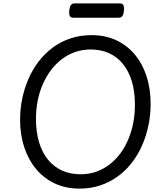

<svg xmlns="http://www.w3.org/2000/svg" viewBox="-20 -1098 965 1137"><path d="M451 19Q371 19 306 -11Q241 -41 195 -95.5Q149 -150 124 -224.5Q99 -299 99 -389Q99 -452 111.5 -513Q124 -574 148.5 -630.5Q173 -687 209 -734Q245 -781 292 -816Q339 -851 397 -870.5Q455 -890 523 -890Q602 -890 666.5 -860.5Q731 -831 777 -776.5Q823 -722 847.5 -647.5Q872 -573 872 -483Q872 -417 859 -355Q846 -293 821.5 -237Q797 -181 760.5 -134Q724 -87 677 -53Q630 -19 573.5 0Q517 19 451 19ZM457 -66Q507 -66 549.5 -81Q592 -96 628 -123.5Q664 -151 692 -188.5Q720 -226 739.5 -272.5Q759 -319 769 -370Q779 -421 779 -476Q779 -556 760.5 -617Q742 -678 707.5 -720Q673 -762 625 -783.5Q577 -805 517 -805Q468 -805 425 -790Q382 -775 345.5 -747Q309 -719 281 -681.5Q253 -644 233 -598Q213 -552 203 -501Q193 -450 193 -395Q193 -316 211.5 -255Q230 -194 264.5 -152Q299 -110 347.5 -88Q396 -66 457 -66ZM415 -993Q398 -993 393 -1004.5Q388 -1016 390 -1034Q392 -1054 398.5 -1066Q405 -1078 422 -1078H688Q707 -1078 711.5 -1065.5Q716 -1053 714 -1034Q712 -1015 705.5 -1004Q699 -993 681 -993Z"/></svg>

Font: Playwrite GB J
Style: Italic
Weight: 400
Italic angle: -7.01216°
Designer: Veronika Burian, José Scaglione
Foundry: TypeTogether
Version: Version 1.002